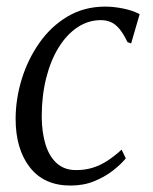

<svg xmlns="http://www.w3.org/2000/svg" viewBox="-20 -566 474 596"><path d="M199 10Q116.5 10 72.5 -46.8Q28.5 -103.5 28.5 -197Q28.5 -258 47.2 -319.5Q66 -381 101.8 -432.2Q137.5 -483.5 189.2 -514.5Q241 -545.5 307 -545.5Q333 -545.5 362.5 -539.5Q392 -533.5 413.5 -522L387 -431L375.5 -435.5Q363.5 -461 351 -476Q338.5 -491 324.5 -497.2Q310.5 -503.5 293 -503.5Q254 -503.5 220.5 -481.2Q187 -459 162 -418.5Q137 -378 123.2 -323Q109.5 -268 109.5 -203Q110 -154 121.5 -117Q133 -80 156.5 -59Q180 -38 216 -38Q244.5 -38 268.2 -45.5Q292 -53 313.8 -67.2Q335.5 -81.5 357.5 -101.5L370.5 -74.5Q355.5 -56 330.5 -36.5Q305.5 -17 272.5 -3.5Q239.5 10 199 10Z"/></svg>

Font: Merriweather 72pt Light
Style: Italic
Weight: 300
Italic angle: -7.8°
Version: Version 2.101